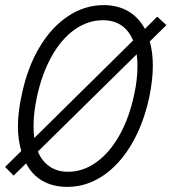

<svg xmlns="http://www.w3.org/2000/svg" viewBox="-25 -720 670 750"><path d="M560 -558Q572 -516 572 -463Q572 -408 558 -340Q535 -234 488 -155Q441 -76 376.5 -33Q312 10 238 10Q182 10 141 -13.5Q100 -37 77 -82L28 -34L-5 -68L58 -130Q45 -176 45 -226Q45 -283 60 -350Q82 -456 129 -535Q176 -614 241 -657Q306 -700 380 -700Q435 -700 476 -676Q517 -652 541 -607L589 -655L625 -622ZM106 -227Q106 -202 109 -181L495 -562Q461 -641 377 -641Q318 -641 266 -604Q214 -567 176 -498.5Q138 -430 119 -340Q106 -279 106 -227ZM512 -462Q512 -487 509 -508L123 -128Q139 -90 169 -69.5Q199 -49 241 -49Q299 -49 351 -86Q403 -123 441.5 -191.5Q480 -260 499 -350Q512 -409 512 -462Z"/></svg>

Font: Decalotype Light Italic
Style: Regular
Weight: 300
Italic angle: -12°
Designer: Alfredo Marco Pradil
Foundry: Alfredo Marco Pradil
Version: Version 1.0